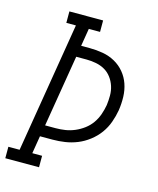

<svg xmlns="http://www.w3.org/2000/svg" viewBox="-123 -813 734 891"><g transform="rotate(15 244.0 -367.5)"><path d="M-12 0V-55H42L145 -680H99V-735H261V-680H207L193 -595H234Q266 -595 297.5 -589.5Q329 -584 356 -569Q383 -554 402.5 -530.5Q422 -507 432 -478Q442 -449 443 -416.5Q444 -384 439 -351Q434 -322 423.5 -292.5Q413 -263 394.5 -237.5Q376 -212 350 -192Q324 -172 295.5 -160.5Q267 -149 237 -144.5Q207 -140 177 -140H117L103 -55H150V0ZM177 -195Q200 -195 223 -198.5Q246 -202 268.5 -211.5Q291 -221 311 -236Q331 -251 345 -271Q359 -291 367 -314Q375 -337 379 -360Q382 -383 382 -406.5Q382 -430 375 -451.5Q368 -473 354.5 -491Q341 -509 322 -520Q303 -531 280 -535.5Q257 -540 234 -540H184L127 -195Z"/></g></svg>

Font: Iosevka Slab Light Oblique
Style: Regular
Weight: 300
Italic angle: -9°
Monospace: yes
Designer: Belleve Invis
Foundry: Belleve Invis
Version: Version 11.1.1; ttfautohint (v1.8.3)